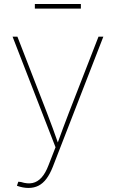

<svg xmlns="http://www.w3.org/2000/svg" viewBox="-20 -720 571 947"><path d="M63.5 196.3 70.3 176.3 83.5 177.7Q115.7 188 140.6 182.6Q165.5 177.2 185.1 155.5Q204.6 133.8 219.2 95.2L253.9 6.3L42 -539.1H65.9L211.4 -164.1Q226.6 -125.5 240.5 -86.7Q254.4 -47.9 268.1 -9.3H262.2Q276.4 -47.9 290.5 -86.7Q304.7 -125.5 319.8 -164.1L465.8 -539.1H489.7L240.2 103.5Q226.1 139.2 208.7 162.1Q191.4 185.1 169.7 196Q147.9 207 120.1 207Q106.4 207 92.5 204.3Q78.6 201.7 63.5 196.3ZM378.9 -700.2V-677.7H151.9V-700.2Z"/></svg>

Font: Inter 18pt Thin
Style: Regular
Weight: 250
Designer: Rasmus Andersson
Foundry: rsms
Version: Version 4.001;git-66647c0bb